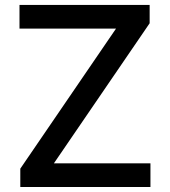

<svg xmlns="http://www.w3.org/2000/svg" viewBox="-20 -747 679 767"><path d="M61.1 0V-73.2L443.5 -632.8H57.9V-727.3H577.8V-654.1L195.3 -94.5H581V0Z"/></svg>

Font: InterMG Medium
Style: Regular
Weight: 500
Designer: Rasmus Andersson
Foundry: rsms
Version: Version 3.019;December 26, 2023;FontCreator 15.0.0.2955 64-b